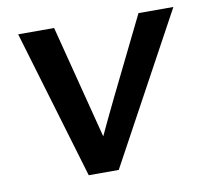

<svg xmlns="http://www.w3.org/2000/svg" viewBox="-62 -569 686 637"><g transform="rotate(-10 280.5 -250.5)"><path d="M187.5 0 38.1 -501H159.2L257.3 -118.7Q284.2 -176.3 315.2 -240Q346.2 -303.7 384.5 -381.1Q422.9 -458.5 443.4 -501H561L288.6 0Z"/></g></svg>

Font: Muli
Style: Semi-BoldItalic
Weight: 600
Italic angle: -7°
Designer: Vernon Adams
Foundry: newtypography
Version: Version 2.0; ttfautohint (v1.00rc1.2-2d82) -l 8 -r 50 -G 200